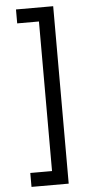

<svg xmlns="http://www.w3.org/2000/svg" viewBox="-61 -808 481 979"><g transform="rotate(-5 180.0 -318.0)"><path d="M59.6 136.2V64.9H170.9V-700.7H59.6V-772H250V136.2Z"/></g></svg>

Font: Inter V
Style: 
Weight: 400
Designer: Rasmus Andersson
Foundry: rsms
Version: Version 4.000;git-a3f224843